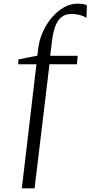

<svg xmlns="http://www.w3.org/2000/svg" viewBox="-20 -844 490 1038"><path d="M185 -569Q190 -622.5 210.5 -669Q231 -715.5 261 -750.2Q291 -785 326.2 -804.5Q361.5 -824 396 -824Q419.5 -824 432 -821.5Q444.5 -819 450 -815L447 -747Q440 -752.5 428.5 -757.2Q417 -762 401.2 -765.2Q385.5 -768.5 366 -768.5Q346 -768.5 328.5 -761.2Q311 -754 297 -735.8Q283 -717.5 273.2 -684.8Q263.5 -652 258.5 -601L251.5 -542.5H400L396 -496.5H247.5L167 174H98L177 -496.5H78L80 -523L182 -543Z"/></svg>

Font: Merriweather 72pt Light
Style: Italic
Weight: 300
Italic angle: -7.8°
Version: Version 2.101